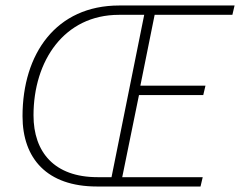

<svg xmlns="http://www.w3.org/2000/svg" viewBox="-20 -679 874 699"><path d="M333 0H710L718 -34H425L486 -333H720L728 -367H491L543 -625H826L834 -659H414C184 -659 62 -483 62 -256C62 -102 151 0 333 0ZM335 -34C178 -34 102 -125 102 -259C102 -458 214 -625 413 -625H505L386 -34Z"/></svg>

Font: Source Sans Pro Light
Style: Italic
Weight: 300
Italic angle: -11°
Designer: Paul D. Hunt
Foundry: Adobe Systems Incorporated
Version: Version 3.006;hotconv 1.0.111;makeotfexe 2.5.65597